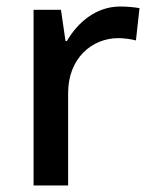

<svg xmlns="http://www.w3.org/2000/svg" viewBox="-20 -569 465 589"><path d="M349 -549C275 -549 219 -501 185 -443H181L167 -539H83V0H189V-284C189 -390 262 -452 343 -452C360 -452 382 -449 397 -445L408 -544C392 -547 368 -549 349 -549Z"/></svg>

Font: Noto Sans Bamum Medium
Style: Regular
Weight: 500
Designer: Monotype Design Team
Foundry: Monotype Imaging Inc.
Version: Version 2.002